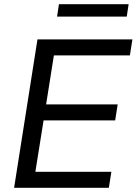

<svg xmlns="http://www.w3.org/2000/svg" viewBox="-20 -892 649 912"><path d="M47 0 158 -705H609L597 -629H236L199 -396H539L527 -320H187L148 -76H509L497 0ZM251 -813 260 -872H591L582 -813Z"/></svg>

Font: Nunito Sans 12pt Medium
Style: Italic
Weight: 500
Italic angle: -9°
Designer: Vernon Adams
Foundry: Vernon Adams
Version: Version 3.101;gftools[0.9.27]